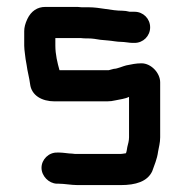

<svg xmlns="http://www.w3.org/2000/svg" viewBox="-20 -515 532 555"><path d="M389 -332C373 -332 360 -329 345 -326C336 -324 319 -316 309 -316C304 -315 299 -313 294 -312H152C146 -333 140 -358 140 -383V-405H213C220 -404 227 -404 234 -404C247 -404 258 -402 270 -400L292 -398C305 -397 318 -394 330 -394C340 -394 354 -391 363 -391H369C394 -391 414 -411 414 -436C414 -461 394 -481 369 -481H355C347 -483 340 -484 334 -484C302 -484 269 -494 236 -494H216C209 -495 202 -495 196 -495H111C88 -495 70 -483 59 -460C53 -447 50 -436 50 -425V-383C50 -376 51 -368 52 -360L54 -344C55 -338 56 -332 57 -327C59 -310 65 -289 67 -272C71 -239 101 -222 138 -222H289C298 -222 306 -223 314 -225C327 -228 341 -229 353 -235V-118C353 -108 350 -98 348 -90C347 -84 346 -76 344 -72C337 -71 332 -70 329 -70H204C199 -70 193 -70 188 -71C178 -71 163 -74 152 -74H146C121 -75 100 -54 100 -30C100 -6 121 15 144 16H150C166 16 186 20 204 20H329C372 20 406 10 420 -20C426 -38 434 -54 437 -77C439 -89 443 -102 443 -118V-277C443 -304 417 -332 389 -332Z"/></svg>

Font: Electronic
Style: Blk
Weight: 900
Version: Version 1.011